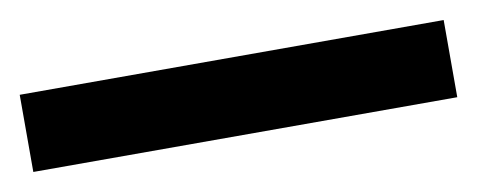

<svg xmlns="http://www.w3.org/2000/svg" viewBox="-27 19 555 223"><g transform="rotate(-10 250.0 130.5)"><path d="M0 176V85H500V176Z"/></g></svg>

Font: Lekton
Style: Bold
Weight: 700
Designer: Paolo Mazzetti, Luciano Perondi, Raffaele Flato, Elena Papassissa, Emilio Macchia, Michela Povoleri, Tobias Seemiller, R
Version: Version 34.000